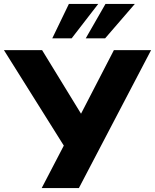

<svg xmlns="http://www.w3.org/2000/svg" viewBox="-49 -961 792 981"><path d="M164 0 277 -217 -29 -705H166L365 -380L533 -705H723L354 0ZM218 -765 303 -941H453L317 -765ZM389 -765 490 -941H640L488 -765Z"/></svg>

Font: Mulish Black
Style: Regular
Weight: 900
Designer: Vernon Adams
Foundry: Vernon Adams
Version: Version 3.603; ttfautohint (v1.8.3)